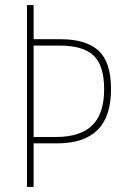

<svg xmlns="http://www.w3.org/2000/svg" viewBox="-20 -734 496 754"><path d="M416 -384Q416 -276 363 -223.5Q310 -171 204 -171H112V0H86V-714H112V-580H218Q318 -580 367 -535Q416 -490 416 -384ZM199 -196Q295 -196 342 -241.5Q389 -287 389 -384Q389 -476 348 -515.5Q307 -555 213 -555H112V-196Z"/></svg>

Font: Noto Sans Bengali Condensed Thin
Style: Regular
Weight: 100
Width: 3
Designer: Joana Ranito - Universal Thirst; Jelle Bosma - Monotype Design Team
Foundry: Universal Thirst ehf.
Version: Version 3.000; ttfautohint (v1.8.4.7-5d5b)